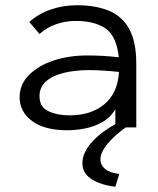

<svg xmlns="http://www.w3.org/2000/svg" viewBox="-20 -487 603 734"><path d="M238 11Q150 11 102.5 -24.5Q55 -60 55 -115Q55 -164 90.5 -200Q126 -236 184.5 -255.5Q243 -275 314 -275Q340 -275 370.5 -273.5Q401 -272 434 -268Q426 -348 384.5 -377.5Q343 -407 269 -407Q232 -407 196 -395Q160 -383 131 -357L92 -403Q128 -435 175 -451Q222 -467 275 -467Q343 -467 394 -447Q445 -427 473 -378Q501 -329 501 -243V0H421V-70Q402 -37 370 -19.5Q338 -2 303 4.5Q268 11 238 11ZM131 -119Q131 -78 165 -62Q199 -46 246 -46Q328 -46 379 -88.5Q430 -131 435 -212Q407 -215 376.5 -217Q346 -219 321 -219Q267 -219 224 -208.5Q181 -198 156 -176Q131 -154 131 -119ZM436 178 421 227Q364 220 329.5 197.5Q295 175 295 137Q295 97 330.5 57Q366 17 431 -18L461 0Q418 30 391 63Q364 96 364 123Q364 144 382 159Q400 174 436 178Z"/></svg>

Font: Inconsolata SemiExpanded Thin
Style: Regular
Weight: 100
Width: 6
Monospace: yes
Designer: Raph Levien, Cyreal, Brenton Simpson
Foundry: Raph Levien, Cyreal, Google
Version: Version 3.100; ttfautohint (v1.8.4.7-5d5b)